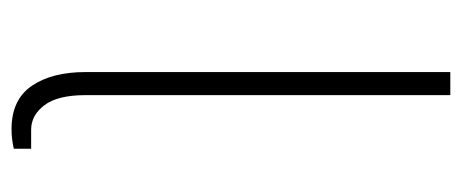

<svg xmlns="http://www.w3.org/2000/svg" viewBox="-254 -548 801 333"><g transform="rotate(90 146.5 -381.5)"><path d="M105 -129V-762H145V-129Q145 -81 162.5 -58Q180 -35 205 -35H238V-5Q221 -1 204 -1Q153 -1 129 -36Q105 -71 105 -129Z"/></g></svg>

Font: Morrison Thin
Style: Regular
Weight: 100
Designer: Pablo Impallari, Rodrigo Fuenzalida (Modified by Dan O. Williams)
Version: Version 0.03;June 6, 2019;FontCreator 11.5.0.2425 64-bit; tt